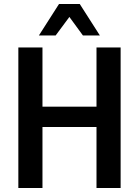

<svg xmlns="http://www.w3.org/2000/svg" viewBox="-20 -943 697 963"><path d="M72 0V-705H193V-408H464V-705H585V0H464V-306H193V0ZM175 -765 276 -923H380L481 -765H396L328 -858L259 -765Z"/></svg>

Font: Nunito Sans 10pt Condensed
Style: Bold
Weight: 700
Width: 3
Designer: Vernon Adams
Foundry: Vernon Adams
Version: Version 3.101;gftools[0.9.27]